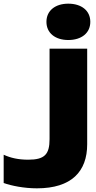

<svg xmlns="http://www.w3.org/2000/svg" viewBox="-184 -845 521 1046"><path d="M291 -580H86V-87C86 -4 59 25 -30 25C-85 25 -127 15 -164 -2V152C-122 167 -53 181 17 181C206 181 291 89 291 -59ZM188 -627C260 -627 308 -665 308 -726C308 -787 260 -825 188 -825C117 -825 69 -787 69 -726C69 -665 117 -627 188 -627Z"/></svg>

Font: Bounded
Style: Bold
Weight: 700
Designer: Vlad Churkin
Version: Version 3.0